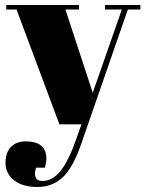

<svg xmlns="http://www.w3.org/2000/svg" viewBox="-20 -496 580 766"><path d="M5 -458V-476H295V-458H241L350 -126L466 -458H399V-476H540V-458H490L303 81Q270 175 229 212.5Q188 250 129 250Q70 250 36 223Q2 196 2 154Q2 112 24 90Q46 68 82 68Q165 68 165 137Q165 152 159 173H124Q116 196 122 211Q128 226 149 226Q190 226 222 185.5Q254 145 283 62L305 0H217L46 -458Z"/></svg>

Font: Abril Fatface
Style: Regular
Weight: 400
Designer: Veronika Burian, Jos Scaglione
Foundry: TypeTogether
Version: Version 1.001